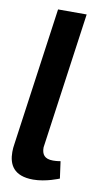

<svg xmlns="http://www.w3.org/2000/svg" viewBox="-84 -760 452 813"><g transform="rotate(10 142.0 -354.0)"><path d="M188 -84C151 -84 139 -102 139 -132L221 -718H98L15 -125C13 -113 12 -102 12 -90C12 -36 35 10 119 10C174 10 230 -14 230 -14L220 -87C220 -87 205 -84 188 -84Z"/></g></svg>

Font: Cantarell
Style: BoldOblique
Weight: 700
Italic angle: -8°
Designer: Dave Crossland
Version: Version 0.024